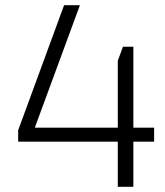

<svg xmlns="http://www.w3.org/2000/svg" viewBox="-20 -720 637 740"><path d="M50 -218 227 -700H288L98 -184L71 -228H574V-174H50ZM434 -486 454 -540H494V0H434Z"/></svg>

Font: Pathway Extreme 8pt Thin
Style: Regular
Weight: 100
Designer: Eduardo Rodriguez Tunni
Foundry: Eduardo Rodriguez Tunni
Version: Version 1.000